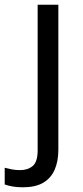

<svg xmlns="http://www.w3.org/2000/svg" viewBox="-75 -556 353 816"><path d="M22 240Q-3 240 -22 236.5Q-41 233 -55 228V157Q-40 161 -24 164Q-8 167 11 167Q43 167 64 149.5Q85 132 85 83V-536H173V80Q173 130 157 166Q141 202 108 221Q75 240 22 240Z"/></svg>

Font: Noto Sans Hanifi Rohingya
Style: Regular
Weight: 400
Designer: Monotype Design Team and DaltonMaag
Foundry: Google LLC
Version: Version 2.101